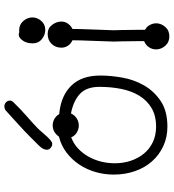

<svg xmlns="http://www.w3.org/2000/svg" viewBox="22 -815 798 882"><g transform="rotate(-90 421.0 -374.0)"><path d="M338 -501 347 -500Q425 -491 470 -444Q515 -397 515 -312Q515 -265 505.5 -211Q496 -157 469.5 -111Q443 -65 397.5 -34.5Q352 -4 280 -4Q232 -4 191.5 -22.5Q151 -41 121.5 -74Q92 -107 76 -152.5Q60 -198 60 -251Q60 -293 71.5 -333.5Q83 -374 105.5 -408Q128 -442 160.5 -467Q193 -492 234 -502Q255 -531 286 -531Q301 -531 315 -523.5Q329 -516 338 -501ZM231 -446Q202 -435 180 -414.5Q158 -394 143 -367.5Q128 -341 120 -310Q112 -279 112 -246Q112 -205 124 -170.5Q136 -136 157.5 -110.5Q179 -85 210 -70.5Q241 -56 280 -56Q331 -56 366 -77Q401 -98 422.5 -133.5Q444 -169 453.5 -216Q463 -263 463 -316Q463 -376 430.5 -406Q398 -436 341 -447Q333 -430 318 -420.5Q303 -411 286 -411Q269 -411 253.5 -420Q238 -429 231 -446ZM356 -748Q364 -753 373 -753Q384 -753 392 -745.5Q400 -738 400 -727Q400 -719 392 -711Q359 -677 329 -651Q299 -625 275 -602Q264 -591 254 -579Q244 -567 234.5 -557Q225 -547 216.5 -540Q208 -533 201 -533Q191 -533 182.5 -540.5Q174 -548 174 -558Q174 -575 194.5 -595.5Q215 -616 237 -638Q261 -662 291 -689Q321 -716 356 -748Z M663 -621V-625Q663 -651 676 -669Q689 -687 703 -687Q709 -687 715 -684Q716 -685 723 -685Q749 -685 765.5 -666Q782 -647 782 -624Q782 -602 766 -583.5Q750 -565 725 -565Q702 -565 682.5 -580.5Q663 -596 663 -621ZM746 -452Q739 -445 729 -440Q729 -423 728.5 -404Q728 -385 727 -363L723 -250Q723 -243 724 -217Q725 -191 725 -143V-107L738 -98Q755 -78 755 -56Q755 -33 738.5 -14Q722 5 695 5Q668 5 651.5 -14Q635 -33 635 -56Q635 -73 644.5 -88Q654 -103 673 -111V-142Q673 -190 672 -216.5Q671 -243 671 -250L675 -364Q676 -386 676.5 -404.5Q677 -423 677 -440Q660 -448 651.5 -461.5Q643 -475 643 -491Q643 -518 660.5 -536Q678 -554 706 -554Q732 -554 747.5 -534Q763 -514 763 -491Q763 -469 746 -452Z"/></g></svg>

Font: Nelagoney
Style: Regular
Weight: 400
Designer: Kanati
Foundry: Kanati and Michael Everson
Version: Version 2.000